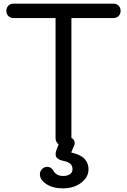

<svg xmlns="http://www.w3.org/2000/svg" viewBox="-20 -801 697 1054"><path d="M328 0Q310 0 297.5 -12.5Q285 -25 285 -43V-781H372V-43Q372 -25 359.5 -12.5Q347 0 328 0ZM55 -702Q37 -702 26 -713Q15 -724 15 -741Q15 -759 26 -770Q37 -781 55 -781H602Q620 -781 631 -770Q642 -759 642 -741Q642 -724 631 -713Q620 -702 602 -702ZM326 233Q270 233 234.5 209.5Q199 186 199 156Q199 139 211 127Q223 115 239 115Q251 115 259.5 120.5Q268 126 274 138Q282 151 295 158Q308 165 327 165Q349 165 363.5 155.5Q378 146 378 128Q378 110 367 99Q356 88 328 82Q302 77 291 64Q280 51 290 22L304 -14Q310 -30 321.5 -39Q333 -48 353 -48Q374 -48 384.5 -33.5Q395 -19 386 0L371 36Q423 48 444.5 71.5Q466 95 466 129Q466 157 448 180.5Q430 204 398.5 218.5Q367 233 326 233Z"/></svg>

Font: Comfortaa Medium
Style: Regular
Weight: 500
Designer: Johan Aakerlund
Foundry: Johan Aakerlund
Version: Version 3.104; ttfautohint (v1.8.1.43-b0c9)